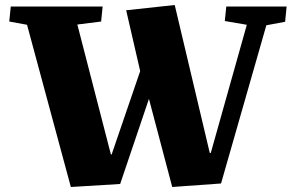

<svg xmlns="http://www.w3.org/2000/svg" viewBox="-20 -736 1165 767"><path d="M818 -125H822L966 -637L878 -652L884 -710H1125L1119 -649L1044 -635L863 -3L668 11L575 -341L460 -1L263 11L88 -637L17 -650L23 -710H390L384 -650L289 -638L423 -119H426L540 -452L484 -695L678 -716Z"/></svg>

Font: Literata 36pt ExtraBold
Style: Italic
Weight: 800
Italic angle: -2°
Designer: Latin by Veronika Burian and Jose Scaglione. Greek by Irene Vlachou. Cyrillic by Vera Evstafieva
Foundry: TypeTogether
Version: Version 3.002